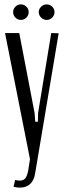

<svg xmlns="http://www.w3.org/2000/svg" viewBox="-20 -850 292 877"><path d="M138 -334 141 -294H153L154 -334L214 -699L248 -698L141 -61Q136 -26 117.5 -9.5Q99 7 71 7Q55 7 42 3L49 -28Q61 -25 70 -25Q87 -25 95.5 -35.5Q104 -46 109 -72L117 -123L3 -699H68ZM40 -795Q40 -809 50.5 -819.5Q61 -830 75 -830Q90 -830 100.5 -819.5Q111 -809 111 -795Q111 -780 100.5 -769.5Q90 -759 75 -759Q61 -759 50.5 -769.5Q40 -780 40 -795ZM157 -795Q157 -809 168 -819.5Q179 -830 193 -830Q208 -830 218.5 -819.5Q229 -809 229 -795Q229 -780 218.5 -769.5Q208 -759 193 -759Q179 -759 168 -769.5Q157 -780 157 -795Z"/></svg>

Font: Moniqa Paragraph
Style: Regular
Weight: 400
Designer: Rajesh Rajput
Foundry: Rajesh Rajput
Version: Version 1.000